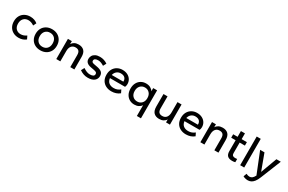

<svg xmlns="http://www.w3.org/2000/svg" viewBox="171 -2176 5812 3873"><g transform="rotate(30 3077.0 -240.0)"><path d="M295 10Q223 10 167 -20.5Q111 -51 80 -106Q49 -161 49 -235Q49 -309 80 -364Q111 -419 167 -449.5Q223 -480 295 -480Q346 -480 388 -465Q430 -450 463 -423L428 -352Q364 -398 295 -398Q228 -398 186.5 -354.5Q145 -311 145 -235Q145 -159 186.5 -116Q228 -73 295 -73Q364 -73 428 -119L463 -47Q430 -20 388 -5Q346 10 295 10Z M801 10Q729 10 673 -20.5Q617 -51 586 -106Q555 -161 555 -235Q555 -309 586 -364Q617 -419 673 -449.5Q729 -480 801 -480Q874 -480 929.5 -449.5Q985 -419 1016.5 -364Q1048 -309 1048 -235Q1048 -161 1016.5 -106Q985 -51 929.5 -20.5Q874 10 801 10ZM801 -73Q869 -73 910 -116.5Q951 -160 951 -235Q951 -310 910 -354Q869 -398 801 -398Q734 -398 692.5 -354Q651 -310 651 -235Q651 -160 692.5 -116.5Q734 -73 801 -73Z M1171 0V-470H1262V-400Q1283 -437 1322.5 -458.5Q1362 -480 1419 -480Q1500 -480 1546 -434Q1592 -388 1592 -290V0H1497V-278Q1497 -341 1471.5 -369.5Q1446 -398 1394 -398Q1332 -398 1298.5 -356Q1265 -314 1265 -241V0Z M1907 10Q1853 10 1806 -6.5Q1759 -23 1715 -54L1754 -128Q1798 -98 1835.5 -83.5Q1873 -69 1909 -69Q2011 -69 2011 -131Q2011 -157 1995.5 -169Q1980 -181 1941 -189L1861 -204Q1730 -228 1730 -329Q1730 -370 1750 -404Q1770 -438 1811.5 -459Q1853 -480 1915 -480Q1966 -480 2011.5 -465Q2057 -450 2093 -424L2055 -353Q2023 -374 1989 -387.5Q1955 -401 1919 -401Q1875 -401 1850.5 -386.5Q1826 -372 1826 -340Q1826 -319 1841 -307.5Q1856 -296 1892 -290L1971 -275Q2037 -262 2072.5 -231Q2108 -200 2108 -141Q2108 -75 2057 -32.5Q2006 10 1907 10Z M2455 10Q2384 10 2327 -18.5Q2270 -47 2237.5 -101.5Q2205 -156 2205 -235Q2205 -310 2236 -365Q2267 -420 2321 -450Q2375 -480 2441 -480Q2510 -480 2561 -453.5Q2612 -427 2640 -381Q2668 -335 2668 -277Q2668 -260 2663.5 -240Q2659 -220 2651 -208H2301Q2308 -141 2351 -106Q2394 -71 2464 -71Q2510 -71 2545.5 -85Q2581 -99 2614 -125L2648 -55Q2569 10 2455 10ZM2301 -281H2570Q2571 -285 2571 -291Q2571 -340 2539.5 -370.5Q2508 -401 2444 -401Q2392 -401 2352.5 -369Q2313 -337 2301 -281Z M3153 182V-69Q3130 -33 3088 -11.5Q3046 10 2990 10Q2926 10 2875 -19.5Q2824 -49 2794.5 -104Q2765 -159 2765 -235Q2765 -311 2794.5 -366Q2824 -421 2875 -450.5Q2926 -480 2990 -480Q3049 -480 3092 -456.5Q3135 -433 3157 -396V-470H3248V182ZM3010 -73Q3074 -73 3115.5 -116.5Q3157 -160 3157 -235Q3157 -310 3115.5 -354Q3074 -398 3010 -398Q2945 -398 2903.5 -354Q2862 -310 2862 -235Q2862 -160 2903.5 -116.5Q2945 -73 3010 -73Z M3569 10Q3488 10 3442.5 -36Q3397 -82 3397 -180V-470H3491V-192Q3491 -129 3516.5 -101Q3542 -73 3595 -73Q3656 -73 3689.5 -114.5Q3723 -156 3723 -229V-470H3818V0H3727V-70Q3706 -33 3666 -11.5Q3626 10 3569 10Z M4191 10Q4120 10 4063 -18.5Q4006 -47 3973.5 -101.5Q3941 -156 3941 -235Q3941 -310 3972 -365Q4003 -420 4057 -450Q4111 -480 4177 -480Q4246 -480 4297 -453.5Q4348 -427 4376 -381Q4404 -335 4404 -277Q4404 -260 4399.5 -240Q4395 -220 4387 -208H4037Q4044 -141 4087 -106Q4130 -71 4200 -71Q4246 -71 4281.5 -85Q4317 -99 4350 -125L4384 -55Q4305 10 4191 10ZM4037 -281H4306Q4307 -285 4307 -291Q4307 -340 4275.5 -370.5Q4244 -401 4180 -401Q4128 -401 4088.5 -369Q4049 -337 4037 -281Z M4527 0V-470H4618V-400Q4639 -437 4678.5 -458.5Q4718 -480 4775 -480Q4856 -480 4902 -434Q4948 -388 4948 -290V0H4853V-278Q4853 -341 4827.5 -369.5Q4802 -398 4750 -398Q4688 -398 4654.5 -356Q4621 -314 4621 -241V0Z M5268 6Q5194 6 5158.5 -28.5Q5123 -63 5123 -136V-390H5020V-470H5123V-604H5217V-470H5339V-390H5217V-144Q5217 -75 5287 -75Q5299 -75 5314.5 -75.5Q5330 -76 5339 -79V-3Q5310 6 5268 6Z M5454 0V-668H5548V0Z M5738 188Q5708 188 5678 180.5Q5648 173 5625 160L5652 86Q5696 107 5731 107Q5764 107 5790.5 87Q5817 67 5843 17L5648 -470H5749L5888 -94L6027 -470H6129L5940 0Q5911 73 5878.5 114Q5846 155 5810.5 171.5Q5775 188 5738 188Z"/></g></svg>

Font: Gantari Medium
Style: Regular
Weight: 500
Designer: Anugrah Pasau
Foundry: Lafontype
Version: Version 1.000; ttfautohint (v1.8.4.7-5d5b)